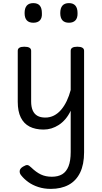

<svg xmlns="http://www.w3.org/2000/svg" viewBox="-20 -815 654 1233"><path d="M260 17Q207 17 170 -2Q133 -21 113.5 -60.5Q94 -100 94 -161V-489Q94 -502 104.5 -508.5Q115 -515 136 -515Q158 -515 169 -508.5Q180 -502 180 -489V-163Q180 -129 190 -106Q200 -83 220 -71.5Q240 -60 271 -60Q301 -60 326.5 -73Q352 -86 372.5 -110Q393 -134 408.5 -166.5Q424 -199 434 -237V-489Q434 -502 444.5 -508.5Q455 -515 477 -515Q498 -515 509 -508.5Q520 -502 520 -489V163Q520 241 494.5 293.5Q469 346 421 372Q373 398 306 398Q263 398 226 386Q189 374 161.5 354Q134 334 116 311Q105 298 106.5 282.5Q108 267 128 255Q146 244 156 245Q166 246 180 260Q212 291 242.5 305.5Q273 320 313 320Q353 320 379.5 304Q406 288 420 253Q434 218 434 161V-104Q420 -74 400.5 -51Q381 -28 358 -13Q335 2 310.5 9.5Q286 17 260 17ZM194 -669Q166 -669 152 -684.5Q138 -700 138 -731Q138 -763 152 -779Q166 -795 194 -795Q222 -795 235.5 -779Q249 -763 249 -731Q251 -700 236.5 -684.5Q222 -669 194 -669ZM423 -669Q395 -669 381 -684.5Q367 -700 367 -731Q367 -763 381 -779Q395 -795 423 -795Q450 -795 464 -779Q478 -763 478 -731Q479 -700 464.5 -684.5Q450 -669 423 -669Z"/></svg>

Font: Playwrite HR Lijeva
Style: Regular
Weight: 400
Designer: Veronika Burian, José Scaglione
Foundry: TypeTogether
Version: Version 1.002